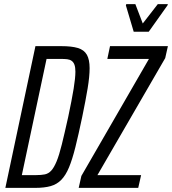

<svg xmlns="http://www.w3.org/2000/svg" viewBox="-20 -912 835 932"><path d="M6 0 152 -688H278Q328 -688 358 -679Q388 -670 401.5 -646.5Q415 -623 415 -581Q415 -541 405.5 -483.5Q396 -426 379 -344Q361 -258 346 -198Q331 -138 315 -99.5Q299 -61 277.5 -39Q256 -17 225.5 -8.5Q195 0 151 0ZM86 -62H156Q180 -62 197.5 -65.5Q215 -69 228.5 -83.5Q242 -98 254.5 -128Q267 -158 280 -210.5Q293 -263 311 -344Q329 -429 337.5 -481.5Q346 -534 346 -564Q346 -585 341.5 -597.5Q337 -610 328 -616.5Q319 -623 306 -624.5Q293 -626 275 -626H206ZM362 0 375 -58 703 -626H501L514 -688H795L782 -630L453 -62H665L651 0ZM629 -758 591 -886 593 -892H637L673 -798L746 -892H795L793 -886L702 -758Z"/></svg>

Font: Saira ExtraCondensed
Style: Italic
Weight: 400
Width: 2
Italic angle: -12°
Designer: Hector Gatti with collaboration of the Omnibus-Type team
Foundry: Omnibus-Type
Version: Version 1.101